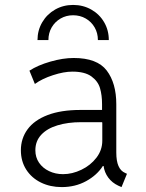

<svg xmlns="http://www.w3.org/2000/svg" viewBox="-20 -762 602 790"><path d="M65.9 -143.6Q65.9 -192.4 93.5 -230Q121.1 -267.6 176 -288.6Q231 -309.6 311 -309.6H399.9V-333.5Q399.9 -370.1 391.6 -398.9Q383.3 -427.7 356.2 -447.5Q329.1 -467.3 277.8 -467.3Q242.7 -467.3 197.8 -452.6Q152.8 -438 123.5 -416.5L101.1 -471.2Q135.7 -493.7 187.3 -508.5Q238.8 -523.4 283.2 -523.4Q379.9 -523.4 419.2 -471.7Q458.5 -419.9 458.5 -333V-134.3Q458.5 -99.6 467.5 -78.9Q476.6 -58.1 495.1 -50.3L502.4 -46.9L480 7.8L466.8 2Q441.4 -9.8 425.5 -31.2Q409.7 -52.7 406.2 -79.1H403.3Q378.9 -41 334.2 -16.6Q289.6 7.8 233.9 7.8Q186.5 7.8 148.2 -11Q109.9 -29.8 87.9 -64.2Q65.9 -98.6 65.9 -143.6ZM239.3 -45.4Q277.3 -45.4 314.9 -63.5Q352.5 -81.5 376.7 -113Q400.9 -144.5 400.9 -183.1V-253.9L400.4 -259.3H314Q259.3 -259.3 216.6 -246.3Q173.8 -233.4 149.7 -207.5Q125.5 -181.6 125.5 -143.6Q125.5 -114.7 140.6 -92.5Q155.8 -70.3 181.9 -57.9Q208 -45.4 239.3 -45.4ZM427.7 -597.2H382.8Q382.8 -626 369.4 -649.2Q356 -672.4 332.8 -685.8Q309.6 -699.2 280.8 -699.2Q252.4 -699.2 229.2 -685.8Q206.1 -672.4 192.6 -649.2Q179.2 -626 179.2 -597.2H134.3Q134.3 -637.2 153.8 -670.4Q173.3 -703.6 206.8 -722.7Q240.2 -741.7 280.8 -741.7Q321.8 -741.7 355.5 -722.7Q389.2 -703.6 408.4 -670.7Q427.7 -637.7 427.7 -597.2Z"/></svg>

Font: Reddit Mono Light
Style: Regular
Weight: 300
Monospace: yes
Designer: Stephen Hutchings
Foundry: Reddit
Version: Version 1.011